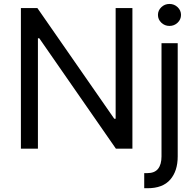

<svg xmlns="http://www.w3.org/2000/svg" viewBox="-20 -769 1016 993"><path d="M664.8 -727.3V0H579.5L183.2 -571H176.1V0H88.1V-727.3H173.3L571 -154.8H578.1V-727.3ZM815.3 -545.5H899.1V39.8Q899.1 115.4 860.4 160Q821.7 204.5 742.9 204.5H725.9V126.4H741.5Q779.8 126.4 797.6 103.9Q815.3 81.3 815.3 39.8ZM856.5 -634.9Q832 -634.9 814.5 -651.6Q796.9 -668.3 796.9 -691.8Q796.9 -715.2 814.5 -731.9Q832 -748.6 856.5 -748.6Q881 -748.6 898.6 -731.9Q916.2 -715.2 916.2 -691.8Q916.2 -668.3 898.6 -651.6Q881 -634.9 856.5 -634.9Z"/></svg>

Font: Inter UI
Style: Regular
Weight: 400
Designer: Rasmus Andersson
Foundry: rsms
Version: 3.2;8d6f07862